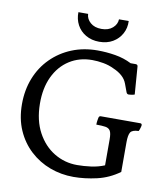

<svg xmlns="http://www.w3.org/2000/svg" viewBox="-98 -1072 956 1090"><g transform="rotate(10 380.0 -527.0)"><path d="M399 -64Q328 -64 263.5 -88Q199 -112 148.5 -158.5Q98 -205 69 -271Q40 -337 40 -421Q40 -502 67 -570.5Q94 -639 144.5 -689.5Q195 -740 262.5 -767.5Q330 -795 411 -795Q462 -795 513 -786.5Q564 -778 607 -756H636Q648 -756 649 -745L661 -585Q653 -582 642.5 -580.5Q632 -579 627 -579Q617 -579 613 -590L596 -636Q587 -661 566 -679.5Q545 -698 516 -710Q488 -724 454.5 -730Q421 -736 390 -736Q316 -736 259 -699.5Q202 -663 170.5 -596.5Q139 -530 140 -440Q141 -344 178 -275.5Q215 -207 275.5 -170.5Q336 -134 408 -134Q446 -134 487.5 -139.5Q529 -145 565 -160V-310Q565 -345 556.5 -359Q548 -373 528.5 -376Q509 -379 476 -379Q476 -392 478 -403.5Q480 -415 481 -420Q484 -430 492 -430H720Q730 -430 730 -420Q730 -416 726.5 -404Q723 -392 719 -385Q682 -384 672 -367.5Q662 -351 662 -310V-139Q603 -96 533.5 -80Q464 -64 399 -64ZM555 -990Q557 -950 539 -917Q521 -884 488 -864.5Q455 -845 410 -845Q366 -845 332.5 -864.5Q299 -884 281.5 -917Q264 -950 265 -990H321Q322 -961 346 -940Q370 -919 410 -919Q450 -919 474 -940Q498 -961 499 -990Z"/></g></svg>

Font: Gowun Batang
Style: Bold
Weight: 700
Designer: Yanghee Ryu
Foundry: Yanghee Ryu
Version: Version 2.000